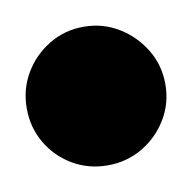

<svg xmlns="http://www.w3.org/2000/svg" viewBox="-103 -1344 307 307"><g transform="rotate(-10 50.5 -1190.5)"><path d="M-62 -1190Q-62 -1159 -47 -1133.5Q-32 -1108 -6.5 -1093Q19 -1078 50 -1078Q81 -1078 106.5 -1093Q132 -1108 147.5 -1133.5Q163 -1159 163 -1190Q163 -1221 147.5 -1246.5Q132 -1272 106.5 -1287.5Q81 -1303 50 -1303Q19 -1303 -6.5 -1287.5Q-32 -1272 -47 -1246.5Q-62 -1221 -62 -1190Z"/></g></svg>

Font: Linefont Black
Style: Regular
Weight: 900
Monospace: yes
Version: Version 3.002;gftools[0.9.33]